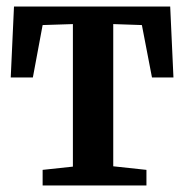

<svg xmlns="http://www.w3.org/2000/svg" viewBox="-20 -570 570 590"><path d="M111 0V-48L204 -58V-496L111 -493L81 -332H13L23 -550H503L513 -332H447L416 -493L328 -496V-59L430 -48V0Z"/></svg>

Font: Aikya
Style: Bold
Weight: 700
Designer: Neelakash Kshetrimayum (Latin subset based on Merriweather by Eben Sorkin)
Foundry: Brand New Type
Version: Version 1.00 b005